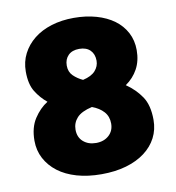

<svg xmlns="http://www.w3.org/2000/svg" viewBox="-75 -691 709 775"><g transform="rotate(-10 280.0 -303.5)"><path d="M50 -444Q50 -484 67 -517Q84 -550 114 -574Q144 -598 186 -611Q228 -624 278 -624Q328 -624 370 -612Q412 -600 442 -578Q472 -556 489 -524Q506 -492 506 -452Q506 -408 488 -375Q470 -342 438 -320Q476 -294 500 -258.5Q524 -223 524 -163Q524 -123 507 -90Q490 -57 458 -33Q426 -9 381 4Q336 17 280 17Q224 17 179 4Q134 -9 102.5 -33Q71 -57 53.5 -90Q36 -123 36 -163Q36 -217 59.5 -253Q83 -289 115 -309Q88 -331 69 -361.5Q50 -392 50 -444ZM207 -178Q207 -147 227.5 -129Q248 -111 280 -111Q312 -111 332.5 -129.5Q353 -148 353 -178Q353 -207 335.5 -226.5Q318 -246 288 -257Q244 -247 225.5 -226.5Q207 -206 207 -178ZM339 -438Q339 -465 323 -481Q307 -497 278 -497Q249 -497 233 -481Q217 -465 217 -439Q217 -413 233.5 -397Q250 -381 272 -371Q307 -379 323 -397Q339 -415 339 -438Z"/></g></svg>

Font: Baloo Tammudu
Style: Regular
Weight: 400
Designer: Omkar Shende and Ek Type
Foundry: Ek Type
Version: Version 1.443;PS 1.000;hotconv 16.6.51;makeotf.lib2.5.65220;